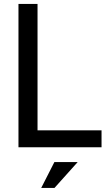

<svg xmlns="http://www.w3.org/2000/svg" viewBox="-20 -747 538 974"><path d="M495.1 -85.9H170.4V-727.1H73.7V0H495.1ZM256.3 206.5 374 75.2H255.9L189 206.5Z"/></svg>

Font: SG Kara Light
Style: Regular
Weight: 400
Designer: Damoon Khanjanzadeh
Version: Version 1.000